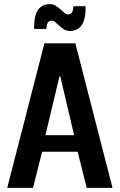

<svg xmlns="http://www.w3.org/2000/svg" viewBox="-20 -910 580 930"><path d="M15 0 195 -700H345L525 0H400L356 -175H184L140 0ZM200 -255H339L272 -540H268ZM320 -760Q303 -760 290.5 -767.5Q278 -775 267.5 -785Q257 -795 248 -802.5Q239 -810 230 -810Q205 -810 205 -770H145Q145 -838 165.5 -864Q186 -890 220 -890Q237 -890 249.5 -882.5Q262 -875 272.5 -865Q283 -855 292 -847.5Q301 -840 310 -840Q335 -840 335 -880H395Q395 -813 374.5 -786.5Q354 -760 320 -760Z"/></svg>

Font: Cuprum
Style: Regular
Weight: 400
Designer: Jovanny Lemonad
Foundry: Jovanny Lemonad
Version: Version 3.000